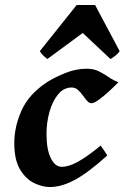

<svg xmlns="http://www.w3.org/2000/svg" viewBox="-20 -734 502 774"><path d="M457.5 -402.8Q443.8 -388.2 422.1 -368.2Q400.4 -348.1 379.9 -333Q359.4 -317.9 348.1 -317.9Q339.4 -317.9 331.1 -327.4Q322.8 -336.9 313.7 -349.6Q304.7 -362.3 293.9 -371.8Q283.2 -381.3 269 -381.3Q236.8 -381.3 214.1 -353.5Q191.4 -325.7 179.4 -283Q167.5 -240.2 167.5 -194.3Q167.5 -131.3 184.8 -96.4Q202.1 -61.5 229 -61.5Q257.8 -61.5 295.7 -82.8Q333.5 -104 385.7 -147Q389.6 -142.1 400.1 -126.7Q410.6 -111.3 412.6 -107.4Q335.9 -38.1 282 -9Q228 20 181.2 20Q151.9 20 118.4 4.4Q85 -11.2 61.3 -50Q37.6 -88.9 37.6 -157.2Q37.6 -223.1 66.7 -288.3Q95.7 -353.5 167.5 -401.4Q194.8 -419.4 239.7 -438.2Q284.7 -457 329.1 -457Q357.9 -457 379.2 -446.3Q400.4 -435.5 418.9 -422.6Q437.5 -409.7 457.5 -402.8ZM462.4 -527.8Q456.1 -518.1 444.6 -509Q433.1 -500 425.3 -496.1L313.5 -601.1L170.9 -496.1Q166.5 -499 156 -508.5Q145.5 -518.1 140.6 -527.8L289.1 -713.9H363.3Z"/></svg>

Font: Gentium Book Plus
Style: Bold Italic
Weight: 700
Italic angle: -8°
Designer: Victor Gaultney, Annie Olsen, Iska Routamaa, Becca Hirsbrunner
Foundry: SIL International
Version: Version 6.101